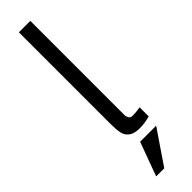

<svg xmlns="http://www.w3.org/2000/svg" viewBox="-319 -690 897 897"><g transform="rotate(-45 129.5 -241.0)"><path d="M168.5 10Q132.5 10 113.8 -4Q95 -18 90.2 -41.2Q85.5 -64.5 85.5 -101V-706.5H161V-83Q161 -75.5 166.2 -65.2Q171.5 -55 187 -55Q208.5 -55 236.5 -60V0Q203.5 10 168.5 10ZM116.5 223H63L124.5 55.5H230.5Z"/></g></svg>

Font: Acari Sans
Style: Regular
Weight: 400
Designer: Alfredo Marco Pradil and Stefan Peev (font) & Cristiano Sobral (main changes)
Foundry: Alfredo Marco Pradil and Stefan Peev (font) & Cristiano Sobral (main changes)
Version: Version 1.063; ttfautohint (v1.8.3)